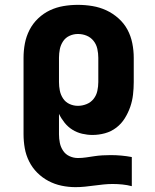

<svg xmlns="http://www.w3.org/2000/svg" viewBox="-20 -548 640 791"><path d="M291 223Q262 223 233.5 217Q205 211 179.5 197.5Q154 184 133.5 163.5Q113 143 100 117Q87 91 82 62.5Q77 34 77 5V-310Q77 -340 82.5 -369Q88 -398 101.5 -424.5Q115 -451 137 -472Q159 -493 185.5 -505.5Q212 -518 241.5 -523Q271 -528 301 -528Q331 -528 361 -523Q391 -518 418 -505.5Q445 -493 468 -472.5Q491 -452 505 -426Q519 -400 525 -370Q531 -340 531 -310V-210Q531 -184 528 -158Q525 -132 516.5 -107.5Q508 -83 494 -60.5Q480 -38 459 -22Q438 -6 412.5 1Q387 8 361 8Q340 8 318.5 3Q297 -2 278.5 -13.5Q260 -25 246 -42.5Q232 -60 223 -79V5Q223 23 226.5 40.5Q230 58 240 73Q250 88 266.5 95.5Q283 103 301 103Q318 103 335 100.5Q352 98 368.5 95.5Q385 93 402 92Q419 91 436 91Q458 91 480 93Q502 95 523 99V219Q504 214 484 212Q464 210 444 210Q425 210 406 212Q387 214 368 216.5Q349 219 330 221Q311 223 291 223ZM301 -112Q319 -112 336.5 -119Q354 -126 365.5 -140.5Q377 -155 381 -173.5Q385 -192 385 -210V-310Q385 -328 381 -346.5Q377 -365 365.5 -379.5Q354 -394 337 -401Q320 -408 301 -408Q283 -408 266.5 -400.5Q250 -393 240 -378Q230 -363 226.5 -345.5Q223 -328 223 -310V-210Q223 -192 226.5 -174.5Q230 -157 240 -142Q250 -127 266.5 -119.5Q283 -112 301 -112Z"/></svg>

Font: Iosevka SS04 Heavy Extended
Style: Regular
Weight: 900
Width: 7
Monospace: yes
Designer: Belleve Invis
Foundry: Belleve Invis
Version: Version 19.0.0; ttfautohint (v1.8.4)